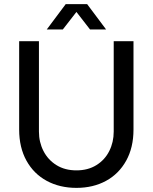

<svg xmlns="http://www.w3.org/2000/svg" viewBox="-20 -900 741 932"><path d="M351 12Q270 12 207 -22Q144 -56 108.5 -120Q73 -184 73 -271V-700H169V-261Q169 -210 191 -167Q213 -124 254 -98.5Q295 -73 351 -73Q407 -73 448 -98.5Q489 -124 510.5 -167Q532 -210 532 -261V-700H628V-271Q628 -184 592.5 -120Q557 -56 494.5 -22Q432 12 351 12ZM207 -757 299 -880H403L495 -757H417L351 -842L285 -757Z"/></svg>

Font: MuseoModerno Thin
Style: Regular
Weight: 400
Version: Version 1.003